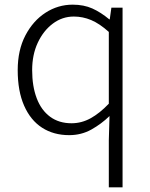

<svg xmlns="http://www.w3.org/2000/svg" viewBox="-20 -567 645 824"><path d="M447 237V35L450 -69Q415 -35 372 -11Q329 13 277 13Q210 13 160.5 -19Q111 -51 83.5 -113.5Q56 -176 56 -266Q56 -352 89 -415Q122 -478 175.5 -512.5Q229 -547 292 -547Q340 -547 376.5 -530.5Q413 -514 449 -484H451L458 -534H506V237ZM287 -38Q330 -38 369 -59.5Q408 -81 447 -122V-430Q407 -466 371 -481Q335 -496 297 -496Q247 -496 206.5 -465.5Q166 -435 142 -383.5Q118 -332 118 -266Q118 -197 137.5 -145.5Q157 -94 195 -66Q233 -38 287 -38Z"/></svg>

Font: Noto Sans TC Thin Light
Style: Regular
Weight: 300
Version: Version 2.004-H2;hotconv 1.0.118;makeotfexe 2.5.65603